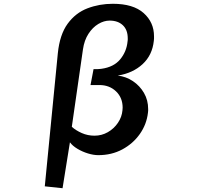

<svg xmlns="http://www.w3.org/2000/svg" viewBox="-20 -821 1040 1016"><path d="M217 165 286 -539Q296 -638 338 -695.5Q380 -753 443 -777Q506 -801 577 -801Q685 -801 740 -752Q795 -703 795 -629Q795 -623 795 -617Q795 -611 794 -605Q786 -529 734.5 -481.5Q683 -434 603 -421Q647 -416 683.5 -391.5Q720 -367 742 -329Q764 -291 764 -244Q764 -240 764 -235Q764 -230 763 -225Q756 -163 720 -112Q684 -61 627.5 -30.5Q571 0 500 0Q475 0 445.5 -9Q416 -18 390 -33.5Q364 -49 350 -68L311 175ZM459 -371 475 -455H490Q495 -455 501.5 -455.5Q508 -456 517 -457Q582 -466 616 -507Q650 -548 655 -602Q656 -606 656 -610Q656 -614 656 -618Q656 -663 630 -687.5Q604 -712 560 -712Q530 -712 500 -694Q470 -676 448 -642Q426 -608 419 -560L360 -150Q381 -131 412.5 -117Q444 -103 480 -103Q518 -103 550.5 -121.5Q583 -140 604 -171Q625 -202 628 -237Q628 -241 628.5 -244Q629 -247 629 -251Q629 -304 594 -337.5Q559 -371 506 -371Z"/></svg>

Font: RocknRoll One
Style: Regular
Weight: 400
Designer: Fontworks Inc.
Foundry: Fontworks Inc.
Version: Version 1.100